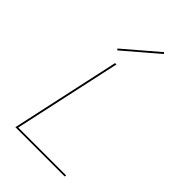

<svg xmlns="http://www.w3.org/2000/svg" viewBox="-264 -995 1091 1091"><g transform="rotate(45 282.0 -449.5)"><path d="M184 -718 177 -726 379 -899 386 -891ZM481 -10 479 0H83L226 -658H237L96 -10Z"/></g></svg>

Font: Ysabeau Infant Hairline
Style: Italic
Weight: 100
Italic angle: -12°
Designer: Christian Thalmann (Catharsis Fonts)
Version: Version 0.003